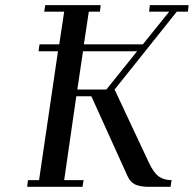

<svg xmlns="http://www.w3.org/2000/svg" viewBox="-20 -722 749 742"><path d="M85 0 87.9 -25.9H130.9L204.1 -523.9H128.9L132.8 -550.8H209L228 -676.8H150.9L154.8 -702.1H369.1L366.2 -676.8H323.2L304.2 -550.8H532.2L633.8 -676.8H556.2L559.1 -702.1H709L706.1 -676.8H663.1L422.9 -376L556.2 -91.8Q574.7 -53.2 594.2 -39.6Q613.8 -25.9 643.1 -25.9L639.2 0H556.2Q523.4 0 503.7 -8.5Q483.9 -17.1 473.1 -41L333 -350.1H274.9L228 -25.9H303.2L298.8 0ZM278.8 -376H391.1L509.8 -523.9H300.8Z"/></svg>

Font: Dehuti Alt
Style: Bold-Italic
Weight: 700
Version: Version 1.2